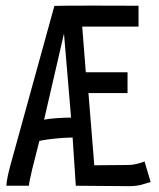

<svg xmlns="http://www.w3.org/2000/svg" viewBox="-20 -652 558 674"><path d="M229.5 -239.3 204.6 -534.2 134.8 -231.9Q168.5 -238.3 229.5 -239.3ZM234.9 -169.4Q199.7 -168.5 170.7 -165.3Q141.6 -162.1 129.9 -159.7L118.2 -157.2L93.3 -59.1Q81.5 -8.8 81.5 0H2.4Q3.4 -24.9 18.1 -77.6L170.9 -631.3Q201.2 -632.3 302.2 -632.3Q344.2 -632.3 395.3 -632.1Q446.3 -631.8 466.3 -631.8V-558.6H268.6L281.2 -398.4H427.7V-325.2H290.5L311 -71.8L430.2 -72.8Q442.4 -72.8 456.5 -75.9Q470.7 -79.1 479 -82L487.3 -85.4L508.8 -13.2Q503.9 -11.7 492.9 -8.3Q481.9 -4.9 475.6 -3.2Q469.2 -1.5 457.8 0Q446.3 1.5 434.1 1.5H431.2L246.1 0Z"/></svg>

Font: Fantasque Sans Mono
Style: Regular
Weight: 400
Monospace: yes
Designer: Jany Belluz
Version: Version 1.8.0 ; ttfautohint (v1.8.2)